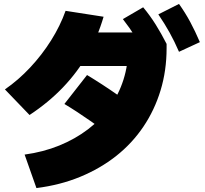

<svg xmlns="http://www.w3.org/2000/svg" viewBox="-20 -875 1040 975"><path d="M105 -90Q200 -103 281 -136Q362 -169 427 -218.5Q492 -268 537.5 -331.5Q583 -395 607 -470.5Q631 -546 631 -630L711 -540H325V-710H786L826 -652V-630Q826 -517 795.5 -416.5Q765 -316 708 -231.5Q651 -147 570 -83Q489 -19 387 23Q285 65 165 80ZM5 -421Q73 -468 133 -532Q193 -596 239.5 -670Q286 -744 313 -820L506 -790Q476 -687 424.5 -597.5Q373 -508 300 -431.5Q227 -355 130 -291ZM608 -136Q519 -205 444 -257.5Q369 -310 307 -347L422 -494Q500 -447 576.5 -393.5Q653 -340 722 -284ZM721 -594Q694 -646 666.5 -689.5Q639 -733 604 -778L707 -838Q742 -796 770.5 -750.5Q799 -705 826 -652ZM889 -612Q866 -665 841 -710Q816 -755 784 -802L889 -855Q921 -810 946 -763.5Q971 -717 995 -661Z"/></svg>

Font: M PLUS 1 Black
Style: Regular
Weight: 900
Designer: Coji Morishita
Foundry: UNDERFOREST DESIGN
Version: Version 1.001